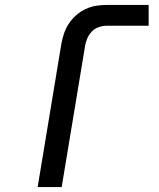

<svg xmlns="http://www.w3.org/2000/svg" viewBox="-20 -755 640 775"><path d="M132 0 228 -580Q232 -601 239 -621.5Q246 -642 258.5 -660.5Q271 -679 288 -694Q305 -709 325.5 -718.5Q346 -728 367 -731.5Q388 -735 409 -735H580V-651H409Q393 -651 377 -645Q361 -639 349.5 -626.5Q338 -614 331.5 -598Q325 -582 323 -567L229 0Z"/></svg>

Font: Iosevka SS04 Md Ex Obl
Style: Regular
Weight: 500
Width: 7
Italic angle: -9°
Monospace: yes
Designer: Belleve Invis
Foundry: Belleve Invis
Version: Version 19.0.0; ttfautohint (v1.8.4)